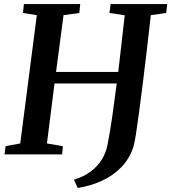

<svg xmlns="http://www.w3.org/2000/svg" viewBox="-20 -763 846 949"><path d="M364 166 345.5 125Q394.5 110.5 429 84.2Q463.5 58 483.8 24.5Q504 -9 511 -45.5Q524 -111 535.2 -189.2Q546.5 -267.5 557 -350.5H249.5L212 -54L290.5 -40.5L287.5 0H2.5L7.5 -40.5L80 -54L162 -688L93.5 -699L98 -743H376.5L372 -699L294 -688L257 -407.5H564.5Q573 -478.5 580.8 -549.5Q588.5 -620.5 596.5 -687.5L521 -699L527 -743H806.5L801.5 -699L725.5 -688Q715.5 -598 705.2 -511Q695 -424 685.2 -346Q675.5 -268 667 -205Q658.5 -142 651.8 -99.2Q645 -56.5 640 -39.5Q621 21 579.5 63.5Q538 106 482.2 131.2Q426.5 156.5 364 166Z"/></svg>

Font: Merriweather 36pt SemiBold
Style: Italic
Weight: 600
Italic angle: -7.8°
Version: Version 2.101